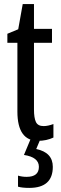

<svg xmlns="http://www.w3.org/2000/svg" viewBox="-20 -678 299 938"><path d="M193 -62Q165 -62 155.5 -82Q146 -102 146 -143V-469H234V-537H146V-658H91L69 -535L16 -513V-469H65V-133Q65 10 166 10Q207 10 241 -6V-72Q214 -62 193 -62ZM238 137Q238 67 157 50L178 0H130L97 79Q170 90 170 137Q170 186 110 186Q88 186 68 180V234Q88 240 123 240Q238 240 238 137Z"/></svg>

Font: Noto Sans Display Condensed
Style: Regular
Weight: 400
Width: 3
Designer: Monotype Design Team
Foundry: Monotype Imaging Inc.
Version: Version 1.900